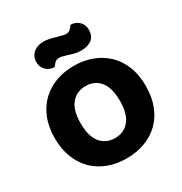

<svg xmlns="http://www.w3.org/2000/svg" viewBox="-197 -994 1097 1157"><g transform="rotate(-30 351.5 -415.5)"><path d="M35 -304Q35 -382 59.5 -442Q84 -502 126.5 -542.5Q169 -583 226.5 -604Q284 -625 351 -625Q418 -625 475.5 -604Q533 -583 576 -542.5Q619 -502 643.5 -442Q668 -382 668 -304Q668 -226 644 -165.5Q620 -105 577.5 -64.5Q535 -24 477 -3Q419 18 351 18Q283 18 225 -3.5Q167 -25 125 -66Q83 -107 59 -167Q35 -227 35 -304ZM215 -304Q215 -213 252 -168Q289 -123 351 -123Q414 -123 451 -168Q488 -213 488 -304Q488 -394 451.5 -439Q415 -484 352 -484Q290 -484 252.5 -439.5Q215 -395 215 -304ZM357 -825Q375 -820 387 -817Q399 -814 407 -814Q429 -814 441 -827Q453 -840 458 -849Q493 -849 516.5 -826.5Q540 -804 540 -769Q540 -724 512 -703Q484 -682 442 -682Q428 -682 414 -683.5Q400 -685 383 -690L343 -702Q329 -706 319.5 -708.5Q310 -711 301 -711Q279 -711 267.5 -698.5Q256 -686 250 -676Q215 -676 191.5 -698.5Q168 -721 168 -756Q168 -778 176.5 -794.5Q185 -811 199 -822Q213 -833 230.5 -838Q248 -843 266 -843Q279 -843 297.5 -840Q316 -837 357 -825Z"/></g></svg>

Font: Baloo Bhai
Style: Regular
Weight: 400
Designer: Supriya Tembe, Noopur Datye and Ek Type
Foundry: Ek Type
Version: Version 1.443;PS 1.000;hotconv 16.6.51;makeotf.lib2.5.65220;